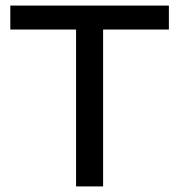

<svg xmlns="http://www.w3.org/2000/svg" viewBox="-20 -669 643 689"><path d="M17 -649H586V-563H350V0H253V-563H17Z"/></svg>

Font: Syne Medium
Style: Regular
Weight: 500
Designer: Lucas Descroix
Foundry: Bonjour Monde
Version: Version 2.200; ttfautohint (v1.8.4)